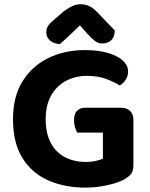

<svg xmlns="http://www.w3.org/2000/svg" viewBox="-20 -857 697 894"><path d="M601.2 -298.4V-89.2Q601.2 -61.9 590.4 -47.7Q579.5 -33.4 556.4 -20.6Q529.3 -5.4 478.5 5.6Q427.8 16.6 377.1 16.6Q282 16.6 205.5 -16.7Q129 -50 84.8 -120.7Q40.5 -191.4 40.5 -302.3Q40.5 -407.9 85.6 -479.4Q130.6 -551 206.4 -587.4Q282.1 -623.8 374.8 -623.8Q436 -623.8 481.5 -610.8Q527 -597.7 551.7 -575.1Q576.4 -552.5 576.4 -523.5Q576.4 -502 564.9 -485.1Q553.3 -468.2 538 -459Q512.5 -474.8 474.8 -489.3Q437 -503.7 385.4 -503.7Q329.5 -503.7 285.6 -479.6Q241.7 -455.5 217.2 -410.7Q192.7 -365.8 192.7 -303Q192.7 -235.5 216.8 -190.9Q240.9 -146.3 283.2 -124.6Q325.6 -102.9 379.5 -102.9Q405.6 -102.9 426.6 -107.8Q447.6 -112.7 459.2 -118.2V-239.7H339.4Q334.3 -249 329.5 -264.2Q324.7 -279.4 324.7 -296.6Q324.7 -327 338.8 -341.2Q352.8 -355.3 375.6 -355.3H544Q570.6 -355.3 585.9 -340.2Q601.2 -325.2 601.2 -298.4ZM352.1 -738.9Q330.4 -718.4 306.6 -695.3Q282.7 -672.2 258.7 -651.9Q231.7 -652.5 213.6 -667.7Q195.5 -683 195.5 -706.2Q195.5 -724.6 204.8 -737.9Q214.1 -751.1 236.4 -769.2L274.1 -801.9Q319.6 -837.4 353.8 -837.4Q376.9 -837.4 395.4 -828.8Q413.8 -820.2 432.9 -800.1L514.2 -715.6Q514.2 -685.7 498.3 -670.1Q482.4 -654.6 455.4 -654.6Q438 -654.6 423 -665.6Q408 -676.6 386.9 -699.7Z"/></svg>

Font: Baloo Bhaina 2
Style: Regular
Weight: 400
Designer: Yesha Goshar, Manish Minz, Shuchita Grover and Ek Type
Foundry: Ek Type
Version: Version 1.700